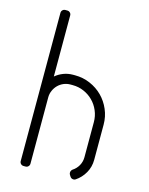

<svg xmlns="http://www.w3.org/2000/svg" viewBox="-120 -876 739 951"><g transform="rotate(15 250.0 -400.0)"><path d="M375 -300V-120.5C375 -104.5 371.2 -89.9 363.8 -76.8C356.2 -63.6 346.2 -53 333.5 -45C329.2 -41.7 326.5 -37.4 325.5 -32.2C324.5 -27.1 325.3 -22.2 328 -17.5L333.5 -9C336.5 -4.3 340.8 -1.4 346.2 -0.2C351.8 0.9 356.8 0 361.5 -3C380.5 -15.7 395.8 -32.2 407.5 -52.8C419.2 -73.2 425 -95.8 425 -120.5V-300C425 -327.7 419.8 -353.7 409.2 -378C398.8 -402.3 384.5 -423.5 366.5 -441.5C348.5 -459.5 327.3 -473.8 303 -484.2C278.7 -494.8 252.7 -500 225 -500H215C197.7 -500 181.4 -497.1 166.2 -491.2C151.1 -485.4 137.3 -477.3 125 -467V-780C125 -785.7 123.1 -790.4 119.2 -794.2C115.4 -798.1 110.7 -800 105 -800H95C89.3 -800 84.6 -798.1 80.8 -794.2C76.9 -790.4 75 -785.7 75 -780V-20C75 -14.3 76.9 -9.6 80.8 -5.8C84.6 -1.9 89.3 0 95 0H105C110.7 0 115.4 -1.9 119.2 -5.8C123.1 -9.6 125 -14.3 125 -20V-362C125.3 -374 127.9 -385.3 132.8 -396C137.6 -406.7 144 -416 152 -424C160 -432 169.4 -438.3 180.2 -443C191.1 -447.7 202.7 -450 215 -450H226C246.7 -450 266 -446.1 284 -438.2C302 -430.4 317.8 -419.8 331.2 -406.2C344.8 -392.8 355.4 -376.8 363.2 -358.5C371.1 -340.2 375 -320.7 375 -300Z"/></g></svg>

Font: lerotica
Style: Regular
Weight: 400
Designer: defharo
Foundry: deFharo
Version: Version 1.001 2011